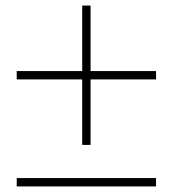

<svg xmlns="http://www.w3.org/2000/svg" viewBox="-20 -670 620 689"><path d="M275 -385H40V-415H275V-650H305V-415H540V-385H305V-150H275ZM40 -31H540V-1H40Z"/></svg>

Font: Urbanist
Style: Regular
Weight: 400
Designer: Corey Hu
Foundry: Corey Hu
Version: Version 1.2; befe77262ef67d88f1d94aa3d2e49ef1327b4483